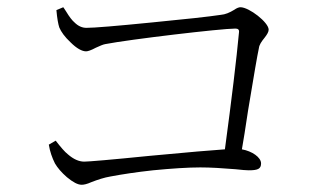

<svg xmlns="http://www.w3.org/2000/svg" viewBox="-20 -616 861 531"><path d="M206 -105C212 -105 221 -107 232 -112C250 -119 268 -125 286 -128C318 -134 357 -140 403 -145C455 -150 499 -153 534 -153C562 -153 594 -151 631 -148C649 -146 661 -145 668 -145C693 -145 702 -149 702 -164C702 -181 677 -198 649 -203C653 -226 659 -262 666 -310C682 -407 692 -465 696 -483C697 -492 703 -501 712 -512C719 -521 723 -528 723 -534C723 -554 669 -596 645 -596C641 -596 635 -594 628 -589C615 -581 603 -576 591 -575C558 -570 494 -563 401 -554C301 -544 240 -539 219 -539C207 -539 196 -544 186 -554C180 -559 172 -569 163 -584C160 -589 157 -593 155 -596L136 -588C138 -565 141 -549 144 -540C149 -528 159 -514 175 -499C192 -482 207 -474 218 -474C223 -474 232 -477 245 -484C256 -489 265 -493 271 -494C338 -507 591 -537 631 -537C638 -537 642 -534 641 -527C634 -452 621 -344 602 -203C570 -201 501 -195 394 -185C285 -174 224 -169 213 -169C198 -169 183 -176 168 -189C159 -196 148 -209 134 -227L115 -216C118 -197 124 -180 132 -164C139 -152 150 -139 165 -126C182 -112 195 -105 206 -105Z"/></svg>

Font: AllPunType Light
Style: Regular
Weight: 300
Version: 1.0